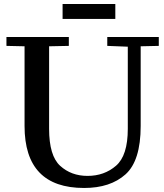

<svg xmlns="http://www.w3.org/2000/svg" viewBox="-20 -924 817 954"><path d="M12 -740H322V-696L224 -694V-284Q224 -150 279 -100Q334 -50 415 -50Q498 -50 556.5 -100.5Q615 -151 615 -284V-692L513 -696V-740H769V-696L679 -694V-298Q679 -125 603.5 -57.5Q528 10 398 10Q102 10 102 -298V-694L12 -696ZM553 -904V-830H291V-904Z"/></svg>

Font: Minipax
Style: Bold
Weight: 500
Designer: Raphaël Ronot, Igor Stepanchenko (Cyrillic)
Foundry: steppetype
Version: Version 1.002